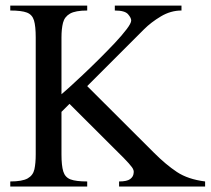

<svg xmlns="http://www.w3.org/2000/svg" viewBox="-20 -683 771 703"><path d="M731 0H416V-18.6Q444.8 -18.6 456.5 -27.3Q468.3 -36.1 469.2 -48.8Q471.7 -59.1 463.1 -70.8Q454.6 -82.5 433.6 -104L234.4 -302.7L205.1 -273.4V-117.7Q205.1 -76.7 211.7 -55.2Q218.3 -33.7 238.3 -26.1Q258.3 -18.6 299.3 -18.6V0H17.6V-18.6Q61.5 -18.6 81.3 -29.8Q101.1 -41 106 -63.2Q110.8 -85.4 110.8 -117.7V-545.9Q110.8 -586.9 104.5 -608.2Q98.1 -629.4 78.4 -637Q58.6 -644.5 17.6 -644.5V-662.6H299.3V-644.5Q256.3 -644.5 236.3 -633.1Q216.3 -621.6 210.7 -599.6Q205.1 -577.6 205.1 -545.9V-337.9Q211.9 -343.3 232.9 -362.3Q253.9 -381.3 283 -408.7Q312 -436 342.8 -466.6Q373.5 -497.1 400.4 -525.6Q427.2 -554.2 443.8 -576.2Q460.4 -598.1 460.4 -607.9Q460.4 -617.7 448.7 -631.1Q437 -644.5 400.4 -644.5V-662.6H644.5V-644.5Q605 -644.5 569.1 -623Q533.2 -601.6 507.3 -575.7L299.3 -367.7L543.5 -124Q587.4 -80.1 627.9 -53.2Q668.5 -26.4 731 -18.6Z"/></svg>

Font: Awami Nastaliq
Style: Regular
Weight: 400
Designer: Peter Martin, SIL International
Foundry: SIL International
Version: Version 3.100